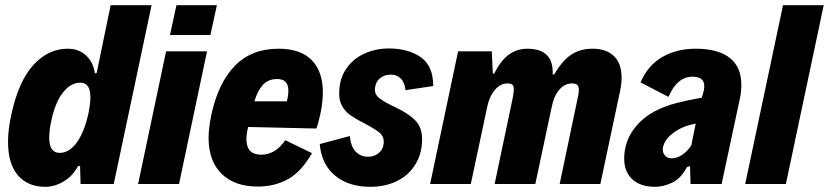

<svg xmlns="http://www.w3.org/2000/svg" viewBox="-20 -710 3199 741"><path d="M565 -690 419 0H291L289 -70L281 -69Q262 -32 227 -10.5Q192 11 154 11Q88 11 49.5 -33Q11 -77 11 -163Q11 -211 24 -269Q52 -398 109.5 -460Q167 -522 241 -522Q285 -522 313 -495Q341 -468 346 -427L353 -428L407 -690ZM321 -271Q329 -311 329 -334Q329 -391 290 -391Q253 -391 223 -353Q193 -315 178 -244Q170 -208 170 -178Q170 -120 210 -120Q247 -120 276 -159.5Q305 -199 321 -271Z M661 -690H817L792 -575H636ZM621 -512H779L671 0H513Z M1226 -354Q1226 -317 1217 -273Q1208 -231 1201 -214L938 -220Q931 -195 931 -173Q931 -113 988 -113Q1043 -113 1081 -169L1184 -119Q1143 -47 1091.5 -18.5Q1040 10 974 10Q886 10 835.5 -39Q785 -88 785 -179Q785 -212 795 -264Q821 -388 885.5 -455Q950 -522 1055 -522Q1140 -522 1183 -478Q1226 -434 1226 -354ZM962 -319H1087Q1093 -342 1093 -360Q1093 -405 1050 -405Q1015 -405 994.5 -382.5Q974 -360 962 -319Z M1214 -154 1330 -185Q1334 -144 1353 -124.5Q1372 -105 1401 -105Q1425 -105 1443 -120.5Q1461 -136 1461 -164Q1461 -185 1443.5 -199Q1426 -213 1386 -234Q1353 -251 1333.5 -264.5Q1314 -278 1301.5 -298.5Q1289 -319 1289 -349Q1289 -404 1315.5 -443.5Q1342 -483 1386 -503Q1430 -523 1481 -523Q1555 -523 1603.5 -489.5Q1652 -456 1652 -378L1545 -362Q1542 -392 1526.5 -407Q1511 -422 1489 -422Q1464 -422 1447 -408.5Q1430 -395 1427 -369Q1425 -346 1444 -331Q1463 -316 1506 -296Q1557 -272 1583 -245Q1609 -218 1609 -173Q1609 -118 1583.5 -76Q1558 -34 1512.5 -11.5Q1467 11 1409 11Q1326 11 1273.5 -32Q1221 -75 1214 -154Z M1748 -512H1878L1882 -426L1888 -427Q1912 -476 1943.5 -499Q1975 -522 2015 -522Q2065 -522 2090 -498Q2115 -474 2113 -422L2119 -423Q2150 -476 2184.5 -499Q2219 -522 2267 -522Q2320 -522 2349.5 -493.5Q2379 -465 2379 -410Q2379 -387 2373 -358L2297 0H2140L2210 -334Q2214 -350 2214 -363Q2214 -377 2207.5 -382.5Q2201 -388 2187 -388Q2159 -388 2138 -363Q2117 -338 2109 -296L2046 0H1889L1958 -328Q1963 -355 1963 -364Q1963 -378 1957.5 -383Q1952 -388 1938 -388Q1911 -388 1889.5 -362.5Q1868 -337 1860 -296L1797 0H1640Z M2841 -383Q2841 -355 2836 -332L2765 0H2645L2643 -69L2631 -65Q2608 -21 2574 -5Q2540 11 2508 11Q2452 11 2420.5 -18Q2389 -47 2389 -98Q2389 -156 2420.5 -203.5Q2452 -251 2506 -280Q2544 -300 2587.5 -311.5Q2631 -323 2688 -333L2691 -342Q2698 -362 2698 -378Q2698 -414 2653 -414Q2593 -414 2560 -336L2452 -392Q2481 -459 2537 -490.5Q2593 -522 2665 -522Q2751 -522 2796 -487Q2841 -452 2841 -383ZM2648 -149 2665 -233Q2622 -225 2593 -207Q2543 -176 2538 -137Q2537 -120 2546.5 -109.5Q2556 -99 2573 -99Q2593 -99 2613 -112.5Q2633 -126 2648 -149Z M3002 -690H3159L3013 0H2856Z"/></svg>

Font: Decalotype ExtraBold Italic
Style: Regular
Weight: 800
Italic angle: -12°
Designer: Alfredo Marco Pradil
Foundry: Alfredo Marco Pradil
Version: Version 1.0